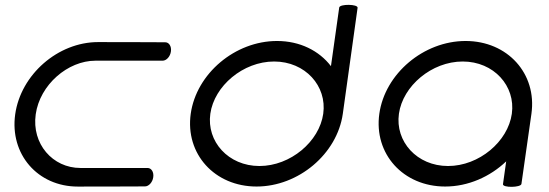

<svg xmlns="http://www.w3.org/2000/svg" viewBox="-20 -750 2206 772"><path d="M644.5 -580C644.5 -580 536.1 -580.8 374.6 -580.8C213.1 -580.8 63.6 -450.4 41.1 -290.3C18.6 -130.2 131.4 0.2 292.9 0.2C454.4 0.2 563 -0.5 563 -0.5C578 -0.5 593.3 -16.7 596.2 -37.6C599.2 -58.5 588.4 -74.6 573.4 -74.6C573.4 -74.6 414.9 -74.6 303.4 -74.6C191.9 -74.6 106.9 -171.4 123.6 -290.3C140.3 -409.2 252.5 -506 364 -506C475.6 -506 634 -506 634 -506C649 -506 664.3 -522.1 667.2 -543C670.2 -563.9 659.5 -580 644.5 -580Z M1417.8 -718.7C1419.9 -733.7 1346 -734.7 1343.9 -719.7C1339.6 -689.1 1315 -514.6 1310.7 -484C1263.3 -546 1186 -585.2 1093.8 -585.2C925.2 -585.2 769.6 -454.1 746.9 -292.6C724.2 -131.1 843 0 1011.6 0C1180.1 0 1335.7 -131.1 1358.4 -292.6ZM825.7 -292.6C841.3 -404.1 957.1 -502.7 1082.2 -502.7C1207.4 -502.7 1295.4 -404.1 1279.7 -292.6C1264 -181.1 1148.3 -82.5 1023.1 -82.5C898 -82.5 810 -181.1 825.7 -292.6Z M2076.6 -10.5 2116.8 -292.6C2139.5 -454.1 2020.7 -585.2 1852.1 -585.2C1683.6 -585.2 1527.9 -454.1 1505.2 -292.6C1482.5 -131.1 1601.3 0 1769.9 0C1862.1 0 1950.4 -39.2 2015.3 -101.2C2011 -70.6 2006.7 -40.1 2002.4 -9.5C2000.3 5.5 2074.5 4.5 2076.6 -10.5ZM1584 -292.6C1599.6 -404.1 1715.4 -502.7 1840.5 -502.7C1965.7 -502.7 2053.7 -404.1 2038 -292.6C2022.4 -181.1 1906.6 -82.5 1781.5 -82.5C1656.3 -82.5 1568.3 -181.1 1584 -292.6Z"/></svg>

Font: Hi.
Style: Regular
Weight: 400
Designer: Mew Too, Robert Jablonski
Foundry: Cannot Into Space Fonts
Version: Version 1.996